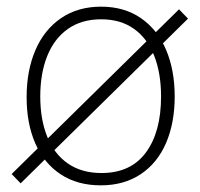

<svg xmlns="http://www.w3.org/2000/svg" viewBox="-20 -547 600 577"><path d="M42 4 15 -24 518 -519 545 -491ZM60 -255Q60 -335 86.5 -396.5Q113 -458 163.5 -492.5Q214 -527 284 -527Q353 -527 403 -492.8Q453 -458.5 479 -397.5Q505 -336.5 505 -257Q505 -177.5 479 -117.2Q453 -57 402.8 -23.5Q352.5 10 283 10Q212.5 10 162.2 -23.2Q112 -56.5 86 -116.2Q60 -176 60 -255ZM464 -257Q464 -327 443.5 -379.2Q423 -431.5 382.8 -460.2Q342.5 -489 284 -489Q225 -489 184 -460Q143 -431 122 -378.8Q101 -326.5 101 -257Q101 -188 122 -136Q143 -84 184.2 -55.5Q225.5 -27 285 -27Q373 -27 418.5 -88.8Q464 -150.5 464 -257Z"/></svg>

Font: Public Sans VF
Style: Regular
Weight: 400
Designer: Pablo Impallari, Rodrigo Fuenzalida (Modified by Dan O. Williams and USWDS)
Version: Version 1.003